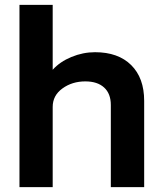

<svg xmlns="http://www.w3.org/2000/svg" viewBox="-20 -770 648 790"><path d="M371.1 -555.2Q466.3 -555.2 519.8 -502.2Q573.2 -449.2 573.2 -355V0H436V-337.9Q436 -384.8 408.4 -409.9Q380.9 -435.1 331.1 -435.1Q276.9 -435.1 236.8 -406Q196.8 -377 196.8 -330.1V0H60.1V-750H196.8V-482.9Q226.6 -516.1 273.9 -535.6Q321.3 -555.2 371.1 -555.2Z"/></svg>

Font: Oakes Grotesk
Style: SemiBold
Weight: 600
Designer: Samuel Oakes
Foundry: Samuel Oakes
Version: Version 1.0 | wf-rip DC20170320